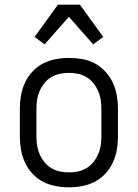

<svg xmlns="http://www.w3.org/2000/svg" viewBox="-20 -790 590 822"><path d="M275 12Q246 12 217.5 6.5Q189 1 164 -12Q139 -25 119 -46.5Q99 -68 87 -94Q75 -120 70 -148Q65 -176 65 -205V-325Q65 -354 70 -382Q75 -410 87 -436Q99 -462 119 -483.5Q139 -505 164 -518Q189 -531 217.5 -536.5Q246 -542 275 -542Q304 -542 332.5 -537Q361 -532 386 -518.5Q411 -505 431 -483.5Q451 -462 463 -436Q475 -410 480 -382Q485 -354 485 -325V-205Q485 -176 480 -148Q475 -120 463 -94Q451 -68 431 -46.5Q411 -25 386 -12Q361 1 332.5 6.5Q304 12 275 12ZM275 -52Q295 -52 314 -56Q333 -60 350 -70Q367 -80 379.5 -95.5Q392 -111 400 -129Q408 -147 411 -166Q414 -185 414 -205V-325Q414 -345 411 -364Q408 -383 400 -401Q392 -419 379.5 -434.5Q367 -450 350 -460Q333 -470 314 -474Q295 -478 275 -478Q255 -478 236 -474Q217 -470 200 -460Q183 -450 170.5 -434.5Q158 -419 150 -401Q142 -383 139 -364Q136 -345 136 -325V-205Q136 -185 139 -166Q142 -147 150 -129Q158 -111 170.5 -95.5Q183 -80 200 -70Q217 -60 236 -56Q255 -52 275 -52ZM379 -600 275 -718 171 -600 128 -632 228 -770H322L422 -632Z"/></svg>

Font: Lode
Style: Regular
Weight: 400
Monospace: yes
Designer: Belleve Invis
Foundry: Belleve Invis
Version: Version 29.2.0; ttfautohint (v1.8.3)